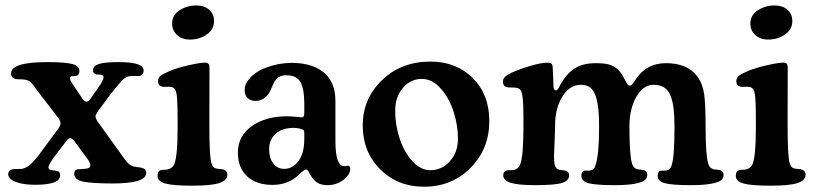

<svg xmlns="http://www.w3.org/2000/svg" viewBox="-20 -687 3060 720"><path d="M320.3 -317.9 352.1 -363.8Q368.2 -386.7 368.2 -396.5Q368.2 -405.3 358.4 -406.7Q355.5 -407.2 348.9 -407.5Q342.3 -407.7 339.8 -408.2Q328.6 -411.6 328.6 -424.3Q328.6 -439 349.4 -446.5Q370.1 -454.1 425.3 -454.1Q518.6 -454.1 518.6 -423.3Q518.6 -404.8 501.5 -401.9Q498.5 -401.4 485.8 -401.9Q473.1 -402.3 465.8 -401.4Q453.1 -399.9 440.2 -387.5Q427.2 -375 394 -333L345.7 -267.6Q337.9 -254.9 337.9 -250Q337.9 -246.6 344.2 -233.9L446.3 -91.8Q464.8 -64.5 484.9 -62Q488.3 -61 497.8 -60.1Q507.3 -59.1 510.7 -57.6Q528.3 -54.7 528.3 -38.6Q528.3 1 402.8 1Q325.7 1 292 -5.9Q258.3 -12.7 258.3 -35.2Q258.3 -48.8 268.6 -51.8Q275.4 -52.7 287.6 -53.2Q299.8 -53.7 304.2 -54.7Q318.8 -56.2 318.8 -66.9Q318.8 -74.7 312 -85.9L260.7 -155.3Q251 -168.9 244.1 -168.9Q236.3 -168.9 229.5 -159.2L179.2 -93.3Q161.6 -66.4 161.6 -59.6Q161.6 -50.3 174.8 -48.8Q177.7 -47.9 184.3 -47.4Q190.9 -46.9 193.8 -45.9Q205.6 -43.9 205.6 -29.3Q205.6 5.9 111.8 5.9Q76.7 5.9 52.5 -0.7Q28.3 -7.3 19.5 -15.9Q10.7 -24.4 10.7 -33.2Q10.7 -49.3 25.9 -51.8Q29.8 -53.2 42.7 -53.2Q55.7 -53.2 61 -53.7Q73.7 -55.2 87.4 -65.2Q101.1 -75.2 124 -103.5L200.7 -207.5Q207 -218.3 207 -224.1Q207 -231.4 200.7 -241.7L117.7 -350.1Q103.5 -370.6 95.2 -378.7Q86.9 -386.7 73.7 -388.2Q66.9 -389.6 54.9 -389.6Q43 -389.6 39.1 -390.6Q21.5 -394.5 21.5 -411.6Q21.5 -454.1 156.7 -454.1Q224.1 -454.1 251 -447Q277.8 -439.9 277.8 -420.4Q277.8 -404.8 265.6 -402.3Q261.7 -401.4 256.6 -401.6Q251.5 -401.9 249.5 -401.4Q242.2 -398.4 242.2 -393.1Q242.2 -386.2 255.9 -366.7L289.1 -316.9Q296.4 -305.7 304.7 -305.7Q313 -305.7 320.3 -317.9Z M625.5 -599.1Q625.5 -630.4 653.3 -648.4Q681.2 -666.5 716.8 -666.5Q746.1 -666.5 764.4 -650.4Q782.7 -634.3 782.7 -607.9Q782.7 -577.1 755.6 -557.9Q728.5 -538.6 691.4 -538.6Q663.6 -538.6 644.5 -555.2Q625.5 -571.8 625.5 -599.1ZM646 -203.6V-235.8Q646 -310.5 642.3 -333.7Q638.7 -356.9 624.5 -360.4Q616.2 -362.3 604.5 -361.6Q592.8 -360.8 588.9 -361.8Q572.8 -365.7 572.8 -382.3Q572.8 -395 581.5 -402.3Q590.3 -409.7 616.7 -420.9Q643.1 -432.1 686.5 -442.1Q730 -452.1 749 -452.1Q758.8 -452.1 762.2 -447.3Q765.6 -442.4 765.6 -430.7Q765.6 -425.8 765.4 -383.3Q765.1 -340.8 765.1 -252V-208.5Q765.1 -100.6 772.9 -74.7Q777.8 -57.1 792.5 -54.7Q797.9 -53.7 805.9 -53.2Q814 -52.7 818.4 -51.3Q832.5 -46.4 832.5 -31.7Q832.5 -10.7 802.7 -0.7Q772.9 9.3 700.7 9.3Q629.4 9.3 600.1 1.2Q570.8 -6.8 570.8 -27.3Q570.8 -45.4 583 -48.8Q587.9 -50.3 596.9 -50.5Q606 -50.8 609.9 -51.8Q617.2 -53.2 624.3 -59.1Q631.3 -64.9 634.3 -73.2Q646 -106 646 -203.6Z M897.5 -349.1Q897.5 -370.6 912.6 -388.7Q934.1 -417 979.7 -434.1Q1025.4 -451.2 1074.7 -451.2Q1109.4 -451.2 1138.2 -443.4Q1167 -435.5 1189.7 -418.9Q1212.4 -402.3 1225.1 -374.5Q1237.8 -346.7 1237.8 -309.1V-159.2Q1237.8 -65.4 1269.5 -64Q1273.4 -63.5 1278.3 -64.7Q1283.2 -65.9 1284.7 -65.9Q1293.5 -64.9 1293.5 -55.2Q1293.5 -32.2 1267.8 -12.5Q1242.2 7.3 1208.5 7.3Q1183.6 7.3 1168.7 -2.7Q1153.8 -12.7 1141.6 -35.2Q1134.3 -51.3 1128.4 -51.3Q1120.6 -51.3 1101.1 -32.2Q1062 6.3 1002 6.3Q940.9 6.3 906.5 -25.9Q872.1 -58.1 872.1 -114.3Q872.1 -177.7 924.8 -214.4Q977.5 -251 1056.2 -251Q1067.4 -251 1087.4 -249Q1107.4 -247.1 1110.8 -247.1Q1117.2 -247.1 1119.1 -251Q1121.1 -254.9 1121.1 -268.1V-297.9Q1121.1 -353.5 1106.7 -379.2Q1092.3 -404.8 1053.2 -404.8Q1024.9 -404.8 1010.7 -383.3Q1007.3 -377.9 999.8 -360.6Q992.2 -343.3 987.3 -335.4Q967.8 -308.6 938 -308.6Q919.9 -308.6 908.7 -319.3Q897.5 -330.1 897.5 -349.1ZM1121.1 -166V-186Q1121.1 -194.8 1119.4 -197.8Q1117.7 -200.7 1109.4 -203.1Q1096.2 -207.5 1082 -207.5Q1038.6 -207.5 1013.9 -185.5Q989.3 -163.6 989.3 -127.4Q989.3 -95.2 1004.4 -74.5Q1019.5 -53.7 1045.9 -53.7Q1076.7 -53.7 1098.9 -82.8Q1121.1 -111.8 1121.1 -166Z M1340.3 -216.3Q1340.3 -316.9 1412.6 -386.5Q1484.9 -456.1 1593.8 -456.1Q1690.9 -456.1 1752.9 -394.3Q1814.9 -332.5 1814.9 -232.9Q1814.9 -128.9 1744.9 -57.9Q1674.8 13.2 1569.8 13.2Q1471.2 13.2 1405.8 -52Q1340.3 -117.2 1340.3 -216.3ZM1593.8 -48.8Q1637.2 -48.8 1667.2 -82.5Q1697.3 -116.2 1697.3 -166.5Q1697.3 -217.3 1680.9 -268.3Q1664.6 -319.3 1632.6 -355.2Q1600.6 -391.1 1562 -391.1Q1520 -391.1 1491 -357.4Q1461.9 -323.7 1461.9 -271Q1461.9 -218.8 1478.5 -168Q1495.1 -117.2 1526.1 -83Q1557.1 -48.8 1593.8 -48.8Z M1942.9 -212.4V-248Q1942.9 -294.9 1940.4 -317.1Q1938 -339.4 1933.3 -347.2Q1928.7 -355 1918.5 -357.4Q1909.7 -359.4 1898.2 -358.9Q1886.7 -358.4 1882.3 -359.9Q1866.2 -363.3 1866.2 -380.4Q1866.2 -391.1 1873 -398.2Q1879.9 -405.3 1898.9 -414.6Q1927.7 -427.7 1968.8 -439.9Q2009.8 -452.1 2034.2 -452.1Q2044.4 -452.1 2048.6 -447.5Q2052.7 -442.9 2052.7 -431.6Q2052.7 -422.4 2054 -404.3Q2055.2 -386.2 2055.2 -369.1Q2055.2 -348.1 2064 -348.1Q2065.4 -348.1 2066.9 -348.6Q2068.4 -349.1 2069.6 -350.1Q2070.8 -351.1 2071.8 -352.3Q2072.8 -353.5 2074 -355.7Q2075.2 -357.9 2076.2 -359.6Q2077.1 -361.3 2078.9 -364.5Q2080.6 -367.7 2081.5 -369.6Q2103.5 -409.2 2133.8 -429.7Q2164.1 -450.2 2215.8 -450.2Q2263.2 -450.2 2284.7 -436Q2306.2 -421.9 2318.8 -396.5Q2319.3 -396 2319.8 -394.5Q2324.7 -385.3 2326.7 -381.3Q2328.6 -377.4 2331.5 -373Q2334.5 -368.7 2336.7 -367.2Q2338.9 -365.7 2341.3 -365.7Q2349.1 -365.7 2359.9 -383.3Q2401.4 -450.2 2477.1 -450.2Q2558.1 -450.2 2595.2 -399.9Q2615.2 -372.6 2620.6 -333.5Q2626 -294.4 2626 -211.4Q2626 -106.9 2635.7 -73.7Q2640.1 -57.1 2654.3 -52.7Q2659.7 -51.3 2667.5 -50.8Q2675.3 -50.3 2679.2 -49.3Q2693.4 -45.4 2693.4 -31.7Q2693.4 -20 2685.1 -12Q2676.8 -3.9 2648.4 1.7Q2620.1 7.3 2570.8 7.3Q2500 7.3 2473.1 0Q2446.3 -7.3 2446.3 -27.3Q2446.3 -44.9 2457.5 -46.9Q2460.4 -47.4 2469 -47.1Q2477.5 -46.9 2481 -48.3Q2485.8 -49.8 2488.5 -51.3Q2491.2 -52.7 2494.1 -57.1Q2497.1 -61.5 2499 -68.4Q2509.3 -98.6 2509.3 -210.9Q2509.3 -251 2506.3 -277.3Q2503.4 -303.7 2495.4 -325.9Q2487.3 -348.1 2471.2 -358.6Q2455.1 -369.1 2430.2 -369.1Q2392.6 -369.1 2366.5 -324.5Q2340.3 -279.8 2340.3 -211.4Q2340.3 -106.9 2350.1 -73.7Q2355 -56.6 2368.7 -52.7Q2374.5 -51.3 2382.1 -50.8Q2389.6 -50.3 2393.6 -49.3Q2407.2 -45.4 2407.2 -31.7Q2407.2 -20 2398.9 -12Q2390.6 -3.9 2362.3 1.7Q2334 7.3 2284.7 7.3Q2213.9 7.3 2187 0Q2160.2 -7.3 2160.2 -27.3Q2160.2 -44.9 2171.9 -46.9Q2174.8 -47.4 2183.8 -47.1Q2192.9 -46.9 2195.8 -48.3Q2202.6 -50.3 2206.8 -54.2Q2210.9 -58.1 2213.4 -68.4Q2226.6 -107.4 2226.6 -210.9Q2226.6 -250.5 2223.9 -277.1Q2221.2 -303.7 2214.1 -325.9Q2207 -348.1 2193.4 -358.6Q2179.7 -369.1 2158.2 -369.1Q2116.7 -369.1 2089.1 -325.2Q2061.5 -281.2 2061.5 -215.8Q2061.5 -193.8 2059.8 -157.2Q2058.1 -120.6 2057.6 -105Q2057.1 -89.4 2059.6 -70.8Q2063.5 -52.7 2078.1 -50.3Q2083.5 -49.3 2090.8 -48.6Q2098.1 -47.9 2102.1 -46.4Q2106.9 -45.4 2110.6 -40.8Q2114.3 -36.1 2114.3 -30.3Q2114.3 -9.3 2087.6 -1Q2061 7.3 1987.3 7.3Q1921.9 7.3 1894.5 -1.7Q1867.2 -10.7 1867.2 -29.8Q1867.2 -44.4 1878.9 -47.4Q1883.3 -48.8 1893.6 -48.8Q1903.8 -48.8 1908.2 -49.8Q1925.3 -54.2 1931.2 -71.8Q1942.9 -103 1942.9 -212.4Z M2793.9 -599.1Q2793.9 -630.4 2821.8 -648.4Q2849.6 -666.5 2885.3 -666.5Q2914.6 -666.5 2932.9 -650.4Q2951.2 -634.3 2951.2 -607.9Q2951.2 -577.1 2924.1 -557.9Q2897 -538.6 2859.9 -538.6Q2832 -538.6 2813 -555.2Q2793.9 -571.8 2793.9 -599.1ZM2814.5 -203.6V-235.8Q2814.5 -310.5 2810.8 -333.7Q2807.1 -356.9 2793 -360.4Q2784.7 -362.3 2772.9 -361.6Q2761.2 -360.8 2757.3 -361.8Q2741.2 -365.7 2741.2 -382.3Q2741.2 -395 2750 -402.3Q2758.8 -409.7 2785.2 -420.9Q2811.5 -432.1 2855 -442.1Q2898.4 -452.1 2917.5 -452.1Q2927.2 -452.1 2930.7 -447.3Q2934.1 -442.4 2934.1 -430.7Q2934.1 -425.8 2933.8 -383.3Q2933.6 -340.8 2933.6 -252V-208.5Q2933.6 -100.6 2941.4 -74.7Q2946.3 -57.1 2960.9 -54.7Q2966.3 -53.7 2974.4 -53.2Q2982.4 -52.7 2986.8 -51.3Q3001 -46.4 3001 -31.7Q3001 -10.7 2971.2 -0.7Q2941.4 9.3 2869.1 9.3Q2797.9 9.3 2768.6 1.2Q2739.3 -6.8 2739.3 -27.3Q2739.3 -45.4 2751.5 -48.8Q2756.3 -50.3 2765.4 -50.5Q2774.4 -50.8 2778.3 -51.8Q2785.6 -53.2 2792.7 -59.1Q2799.8 -64.9 2802.7 -73.2Q2814.5 -106 2814.5 -203.6Z"/></svg>

Font: Cooper* SemiBold
Style: Regular
Weight: 600
Designer: Owen Earl
Foundry: indestructible type*
Version: Version 0.001